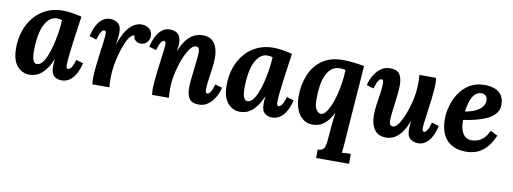

<svg xmlns="http://www.w3.org/2000/svg" viewBox="-61 -855 3879 1453"><g transform="rotate(10 1878.5 -128.0)"><path d="M327 -511Q355 -511 392.5 -505.5Q430 -500 471 -490Q466 -453 458 -399Q450 -345 442.5 -288.5Q435 -232 430 -184.5Q425 -137 425 -111Q425 -93 429.5 -87.5Q434 -82 439 -82Q451 -82 464 -99Q477 -116 490 -161L544 -145Q540 -124 530 -97Q520 -70 503.5 -45.5Q487 -21 462.5 -5Q438 11 405 11Q373 11 349 -8Q325 -27 325 -80Q325 -93 326 -109Q327 -125 329 -138H328Q310 -95 289.5 -66Q269 -37 247.5 -20Q226 -3 203.5 4Q181 11 158 11Q103 11 64 -33.5Q25 -78 25 -171Q25 -240 45 -301Q65 -362 104 -409.5Q143 -457 199 -484Q255 -511 327 -511ZM290 -445Q262 -445 238.5 -427Q215 -409 197.5 -374Q180 -339 171 -287Q162 -235 162 -166Q162 -125 172 -101.5Q182 -78 200 -78Q222 -78 241 -100.5Q260 -123 275.5 -161.5Q291 -200 302.5 -247.5Q314 -295 321.5 -344.5Q329 -394 331 -439Q326 -441 313.5 -443Q301 -445 290 -445Z M641 0Q639 -21 638.5 -29.5Q638 -38 638 -48Q638 -69 640.5 -98.5Q643 -128 647 -162Q651 -196 655 -229Q660 -265 664.5 -297.5Q669 -330 671.5 -355Q674 -380 674 -392Q674 -409 669.5 -413.5Q665 -418 660 -418Q649 -418 637 -401Q625 -384 612 -339L557 -355Q562 -376 571 -403Q580 -430 596 -454.5Q612 -479 635 -495Q658 -511 691 -511Q723 -511 749 -492Q775 -473 775 -420Q775 -404 772.5 -382Q770 -360 765 -331H766Q793 -407 821.5 -445.5Q850 -484 878 -497.5Q906 -511 930 -511Q968 -511 991 -490.5Q1014 -470 1014 -435Q1014 -409 995.5 -388Q977 -367 947 -367Q925 -367 908 -381Q891 -395 892 -419Q875 -421 857.5 -399.5Q840 -378 824.5 -340.5Q809 -303 796.5 -257Q784 -211 776.5 -163Q769 -115 769 -72Q769 -59 770 -35.5Q771 -12 772 0Z M1461 11Q1406 11 1386.5 -19Q1367 -49 1367 -102Q1367 -132 1371 -169.5Q1375 -207 1379.5 -246Q1384 -285 1388 -319.5Q1392 -354 1392 -377Q1392 -392 1389 -401.5Q1386 -411 1380 -415Q1374 -419 1364 -419Q1346 -419 1326.5 -397Q1307 -375 1289 -337.5Q1271 -300 1257 -254.5Q1243 -209 1234.5 -161.5Q1226 -114 1226 -72Q1226 -59 1227 -35.5Q1228 -12 1229 0H1100Q1098 -21 1097.5 -29.5Q1097 -38 1097 -48Q1097 -69 1099.5 -97.5Q1102 -126 1106 -159.5Q1110 -193 1114 -226Q1117 -253 1120.5 -278.5Q1124 -304 1127 -326.5Q1130 -349 1131.5 -366Q1133 -383 1133 -392Q1133 -409 1128.5 -413.5Q1124 -418 1119 -418Q1108 -418 1096 -401Q1084 -384 1071 -339L1016 -355Q1021 -376 1030 -403Q1039 -430 1055 -454.5Q1071 -479 1094 -495Q1117 -511 1150 -511Q1172 -511 1191 -503Q1210 -495 1222 -475.5Q1234 -456 1234 -420Q1234 -401 1232 -389Q1230 -377 1228 -360H1229Q1253 -420 1281.5 -453Q1310 -486 1340.5 -498.5Q1371 -511 1400 -511Q1443 -511 1469 -492Q1495 -473 1507.5 -438.5Q1520 -404 1520 -357Q1520 -321 1514 -277Q1508 -233 1501.5 -189Q1495 -145 1495 -108Q1495 -92 1500 -87Q1505 -82 1510 -82Q1521 -82 1533 -99Q1545 -116 1558 -161L1612 -145Q1608 -124 1596.5 -97Q1585 -70 1566 -45.5Q1547 -21 1521 -5Q1495 11 1461 11Z M1945 -511Q1973 -511 2010.5 -505.5Q2048 -500 2089 -490Q2084 -453 2076 -399Q2068 -345 2060.5 -288.5Q2053 -232 2048 -184.5Q2043 -137 2043 -111Q2043 -93 2047.5 -87.5Q2052 -82 2057 -82Q2069 -82 2082 -99Q2095 -116 2108 -161L2162 -145Q2158 -124 2148 -97Q2138 -70 2121.5 -45.5Q2105 -21 2080.5 -5Q2056 11 2023 11Q1991 11 1967 -8Q1943 -27 1943 -80Q1943 -93 1944 -109Q1945 -125 1947 -138H1946Q1928 -95 1907.5 -66Q1887 -37 1865.5 -20Q1844 -3 1821.5 4Q1799 11 1776 11Q1721 11 1682 -33.5Q1643 -78 1643 -171Q1643 -240 1663 -301Q1683 -362 1722 -409.5Q1761 -457 1817 -484Q1873 -511 1945 -511ZM1908 -445Q1880 -445 1856.5 -427Q1833 -409 1815.5 -374Q1798 -339 1789 -287Q1780 -235 1780 -166Q1780 -125 1790 -101.5Q1800 -78 1818 -78Q1840 -78 1859 -100.5Q1878 -123 1893.5 -161.5Q1909 -200 1920.5 -247.5Q1932 -295 1939.5 -344.5Q1947 -394 1949 -439Q1944 -441 1931.5 -443Q1919 -445 1908 -445Z M2481 -511Q2502 -511 2530 -508.5Q2558 -506 2587.5 -502.5Q2617 -499 2642 -494Q2637 -421 2631.5 -347.5Q2626 -274 2620.5 -200.5Q2615 -127 2609.5 -54Q2604 19 2599 93Q2598 107 2596 133Q2594 159 2591 182Q2608 180 2628.5 179.5Q2649 179 2659 179V255H2406V190Q2439 190 2451.5 173Q2464 156 2468 116.5Q2472 77 2477 10Q2479 -16 2482.5 -48Q2486 -80 2490 -106H2489Q2463 -56 2436.5 -31Q2410 -6 2385 2.5Q2360 11 2336 11Q2289 11 2257 -16Q2225 -43 2209.5 -86.5Q2194 -130 2194 -179Q2194 -269 2224 -344.5Q2254 -420 2317.5 -465.5Q2381 -511 2481 -511ZM2467 -445Q2426 -445 2399.5 -422Q2373 -399 2358 -361.5Q2343 -324 2337 -278Q2331 -232 2331 -185Q2331 -124 2348.5 -102Q2366 -80 2382 -80Q2401 -80 2418.5 -101Q2436 -122 2452 -158Q2468 -194 2480 -240.5Q2492 -287 2500 -338Q2508 -389 2509 -439Q2503 -442 2488.5 -443.5Q2474 -445 2467 -445Z M2900 11Q2858 11 2831.5 -8Q2805 -27 2792.5 -61.5Q2780 -96 2780 -143Q2780 -180 2786.5 -224Q2793 -268 2799.5 -312Q2806 -356 2806 -392Q2806 -409 2800.5 -413.5Q2795 -418 2790 -418Q2779 -418 2767 -401Q2755 -384 2742 -339L2688 -355Q2692 -376 2703.5 -403Q2715 -430 2734 -454.5Q2753 -479 2779 -495Q2805 -511 2839 -511Q2895 -511 2914.5 -481Q2934 -451 2934 -398Q2934 -368 2930 -330.5Q2926 -293 2921 -254Q2916 -215 2912 -180.5Q2908 -146 2908 -123Q2908 -108 2911 -98.5Q2914 -89 2920 -85Q2926 -81 2936 -81Q2953 -81 2971.5 -103Q2990 -125 3007 -162.5Q3024 -200 3038 -245.5Q3052 -291 3060.5 -338.5Q3069 -386 3069 -428Q3069 -442 3068.5 -465Q3068 -488 3066 -500H3195Q3197 -479 3197.5 -470.5Q3198 -462 3198 -452Q3198 -431 3195.5 -401.5Q3193 -372 3189 -338Q3185 -304 3180 -270Q3177 -243 3173.5 -218Q3170 -193 3167 -171.5Q3164 -150 3162.5 -133.5Q3161 -117 3161 -108Q3161 -92 3165.5 -87Q3170 -82 3175 -82Q3186 -82 3198 -99Q3210 -116 3223 -161L3277 -145Q3273 -124 3264 -97Q3255 -70 3239 -45.5Q3223 -21 3200 -5Q3177 11 3144 11Q3112 11 3086 -8Q3060 -27 3060 -80Q3060 -100 3062 -114Q3064 -128 3065 -145H3064Q3041 -85 3014 -51Q2987 -17 2958 -3Q2929 11 2900 11Z M3567 -511Q3611 -511 3645 -498Q3679 -485 3698 -457Q3717 -429 3717 -385Q3717 -344 3692.5 -315.5Q3668 -287 3628.5 -269Q3589 -251 3542 -239.5Q3495 -228 3451 -222Q3451 -165 3464.5 -134.5Q3478 -104 3499 -92.5Q3520 -81 3541 -81Q3558 -81 3581.5 -87.5Q3605 -94 3629 -115Q3653 -136 3671 -177L3727 -150Q3699 -85 3664 -50Q3629 -15 3591 -2Q3553 11 3514 11Q3422 12 3368 -42Q3314 -96 3314 -207Q3314 -255 3329 -308Q3344 -361 3374.5 -407Q3405 -453 3453 -482Q3501 -511 3567 -511ZM3556 -445Q3522 -445 3501 -421Q3480 -397 3469 -360.5Q3458 -324 3454 -287Q3508 -297 3540 -314Q3572 -331 3586.5 -353Q3601 -375 3600 -399Q3599 -424 3585 -434.5Q3571 -445 3556 -445Z"/></g></svg>

Font: Lora
Style: Bold Italic
Weight: 700
Italic angle: -3°
Designer: Olga Karpushina, Alexei Vanyashin (Cyrillic)
Foundry: Cyreal
Version: Version 3.004